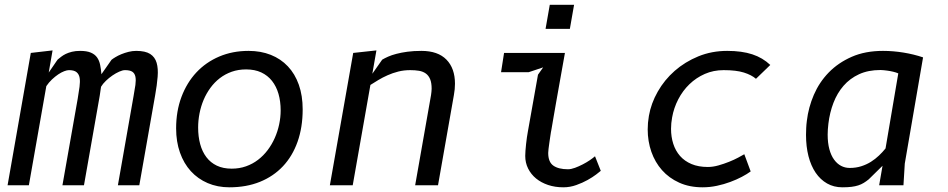

<svg xmlns="http://www.w3.org/2000/svg" viewBox="-20 -770 3940 798"><path d="M100 0H11.5L108 -550L198.5 -560.5L182.5 -468.5Q196.5 -488.5 204 -499.8Q211.5 -511 215.2 -516.2Q219 -521.5 220 -522.8Q221 -524 221.5 -524Q227 -528.5 234.8 -534.5Q242.5 -540.5 253.2 -545.8Q264 -551 278.8 -554.8Q293.5 -558.5 313 -558.5Q341 -558.5 357.8 -551.2Q374.5 -544 383.5 -531.2Q392.5 -518.5 396.2 -500.5Q400 -482.5 401.5 -461.5L443.5 -521.5Q449 -526 459.8 -532.5Q470.5 -539 484.5 -544.8Q498.5 -550.5 514.2 -554.5Q530 -558.5 546 -558.5Q584 -558.5 604 -545.8Q624 -533 631 -509Q638 -485 635.2 -451Q632.5 -417 625 -375L559 0H470L535 -370Q540 -397 542.8 -417.2Q545.5 -437.5 542.8 -451.2Q540 -465 530 -471.8Q520 -478.5 499.5 -478.5Q489.5 -478.5 475.5 -472.2Q461.5 -466 447.2 -456.2Q433 -446.5 420.2 -434.2Q407.5 -422 400 -409.5Q399.5 -406.5 398.5 -399.8Q397.5 -393 396.5 -385.8Q395.5 -378.5 394.5 -372.2Q393.5 -366 393 -363.5L329 0H239.5L303 -360Q307.5 -387 310.5 -409Q313.5 -431 311 -446.2Q308.5 -461.5 298.2 -470Q288 -478.5 266.5 -478.5Q258.5 -478.5 246.8 -474Q235 -469.5 222 -460.8Q209 -452 196 -439.8Q183 -427.5 172.5 -412Z M933.5 8.5Q884 8.5 843.2 -9Q802.5 -26.5 773.2 -58.5Q744 -90.5 728 -135.8Q712 -181 712 -236.5Q712 -308 734.2 -367.2Q756.5 -426.5 796.2 -469Q836 -511.5 891.2 -535Q946.5 -558.5 1013 -558.5Q1064 -558.5 1105.5 -542Q1147 -525.5 1176.5 -494.2Q1206 -463 1222 -417.8Q1238 -372.5 1238 -315.5Q1238 -241 1216.8 -181Q1195.5 -121 1156 -79Q1116.5 -37 1060.2 -14.2Q1004 8.5 933.5 8.5ZM1146.5 -311Q1146.5 -348.5 1137.5 -379.8Q1128.5 -411 1110.5 -433.8Q1092.5 -456.5 1065.8 -469Q1039 -481.5 1003 -481.5Q970.5 -481.5 943 -471.8Q915.5 -462 893.5 -445Q871.5 -428 854.5 -404.8Q837.5 -381.5 826.2 -354.8Q815 -328 809.2 -298.5Q803.5 -269 803.5 -240Q803.5 -202.5 812 -171Q820.5 -139.5 837.8 -116.8Q855 -94 881.2 -81.5Q907.5 -69 943 -69Q975 -69 1002.5 -78.8Q1030 -88.5 1052.5 -105.8Q1075 -123 1092.5 -146.2Q1110 -169.5 1122 -196.5Q1134 -223.5 1140.2 -252.8Q1146.5 -282 1146.5 -311Z M1446 0H1351L1448 -550L1544.5 -560.5L1527.5 -463.5L1568.5 -522Q1578.5 -528 1593 -534.5Q1607.5 -541 1627.5 -546.2Q1647.5 -551.5 1673.2 -555Q1699 -558.5 1731.5 -558.5Q1800 -558.5 1835.5 -522.2Q1871 -486 1871 -422Q1871 -399.5 1866.5 -375L1800.5 0H1705.5L1771.5 -375Q1772.5 -382 1773.2 -388.5Q1774 -395 1774 -401Q1774 -425.5 1767.8 -440.8Q1761.5 -456 1749.8 -464.5Q1738 -473 1721.5 -475.8Q1705 -478.5 1685 -478.5Q1658.5 -478.5 1635 -472.5Q1611.5 -466.5 1590.8 -457.2Q1570 -448 1552.2 -437.2Q1534.5 -426.5 1519.5 -417Z M2265 -750H2366L2348.5 -650H2247.5ZM2237.5 -490 2177.5 -470H2062.5L2075 -550H2328Q2315.5 -480 2306.5 -429.5Q2297.5 -379 2291.2 -343.5Q2285 -308 2281.2 -286Q2277.5 -264 2275.2 -251Q2273 -238 2272 -232.2Q2271 -226.5 2270.5 -224.2Q2270 -222 2269.8 -220.8Q2269.5 -219.5 2269 -215.5Q2268 -208.5 2266.2 -197Q2264.5 -185.5 2262.8 -173.5Q2261 -161.5 2259.8 -150.8Q2258.5 -140 2258.5 -134.5Q2258.5 -96.5 2280 -81.5Q2301.5 -66.5 2340.5 -66.5Q2353.5 -66.5 2369.8 -72.5Q2386 -78.5 2402 -86.8Q2418 -95 2431.5 -104.2Q2445 -113.5 2453 -120.5L2477 -60Q2472.5 -56 2457.8 -44.8Q2443 -33.5 2422 -21.8Q2401 -10 2375 -0.8Q2349 8.5 2321.5 8.5Q2287 8.5 2258 -1.2Q2229 -11 2208 -28.2Q2187 -45.5 2175 -69.5Q2163 -93.5 2163 -122Q2163 -131 2164 -144Q2165 -157 2166.5 -171.2Q2168 -185.5 2170 -199.2Q2172 -213 2174 -223.5L2216 -459.5Z M3122 -442.5Q3103.5 -458.5 3071.8 -468.5Q3040 -478.5 2987.5 -478.5Q2945.5 -478.5 2909.5 -462.8Q2873.5 -447 2845.5 -420Q2817.5 -393 2799 -357.2Q2780.5 -321.5 2773.5 -282Q2769 -258 2769 -234.5Q2769 -201.5 2778.2 -172.5Q2787.5 -143.5 2806.2 -122Q2825 -100.5 2854 -88.2Q2883 -76 2922 -76Q2943 -76 2966 -82.5Q2989 -89 3010.2 -97.5Q3031.5 -106 3048.2 -115Q3065 -124 3073.5 -129L3100 -57.5Q3085 -46.5 3063.2 -35Q3041.5 -23.5 3015.2 -13.8Q2989 -4 2959.8 2.2Q2930.5 8.5 2900.5 8.5Q2845.5 8.5 2803 -10.8Q2760.5 -30 2731.5 -62.8Q2702.5 -95.5 2687.2 -139.2Q2672 -183 2672 -232Q2672 -246 2673.2 -260Q2674.5 -274 2677 -288.5Q2686 -340.5 2713.8 -389.2Q2741.5 -438 2784.2 -475.5Q2827 -513 2882.5 -535.8Q2938 -558.5 3002.5 -558.5Q3063.5 -558.5 3106.8 -544.2Q3150 -530 3181.5 -500Z M3713.5 -465Q3704.5 -469 3691.8 -472Q3679 -475 3667.5 -476.5Q3654 -478.5 3639.5 -479Q3588.5 -479 3550.5 -461.5Q3512.5 -444 3486 -413.5Q3459.5 -383 3444 -342.5Q3428.5 -302 3423 -256Q3420 -231 3420 -210.5Q3420 -176 3427 -150Q3434 -124 3446.5 -106.8Q3459 -89.5 3475.5 -80.8Q3492 -72 3511.5 -72Q3537.5 -72 3559.5 -79Q3581.5 -86 3599.8 -97.5Q3618 -109 3633.2 -123.5Q3648.5 -138 3660.5 -153ZM3634 0 3648 -81 3590.5 -24.5Q3580 -16 3569.8 -9.8Q3559.5 -3.5 3547.2 0.5Q3535 4.5 3519 6.5Q3503 8.5 3481 8.5Q3445.5 8.5 3417.5 -7.5Q3389.5 -23.5 3370 -52.2Q3350.5 -81 3340.2 -121Q3330 -161 3330 -209.5Q3330 -223.5 3330.8 -238.2Q3331.5 -253 3333.5 -268Q3340 -323.5 3362.5 -375.8Q3385 -428 3424.2 -468.5Q3463.5 -509 3519.8 -533.8Q3576 -558.5 3650 -558.5Q3692 -558.5 3735 -551.5Q3778 -544.5 3816.5 -531.5L3740.5 -90L3735 0Z"/></svg>

Font: B612 Mono
Style: Italic
Weight: 400
Italic angle: -10°
Version: Version 1.005